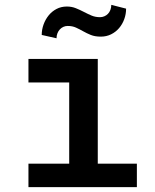

<svg xmlns="http://www.w3.org/2000/svg" viewBox="-20 -771 640 791"><path d="M97.2 -528.3H382.8V-96.7H543.9V0H97.2V-96.7H265.1V-431.2H97.2ZM499.5 -735.4Q499.5 -712.9 491.9 -692.1Q484.4 -671.4 470.7 -655.3Q457 -639.2 437.7 -629.6Q418.5 -620.1 395.5 -620.1Q371.1 -620.1 354.2 -627Q337.4 -633.8 322.8 -642.1Q308.1 -650.4 293.2 -657.2Q278.3 -664.1 258.8 -664.1Q249.5 -664.1 241.2 -660.4Q232.9 -656.7 226.6 -649.9Q220.2 -643.1 216.6 -633.8Q212.9 -624.5 212.9 -613.3L151.9 -627Q151.9 -648.9 159.4 -669.9Q167 -690.9 180.4 -707.5Q193.8 -724.1 212.9 -734.1Q231.9 -744.1 255.4 -744.1Q275.4 -744.1 292.2 -737.3Q309.1 -730.5 325 -722.2Q340.8 -713.9 356.9 -707Q373 -700.2 392.1 -700.2Q401.4 -700.2 409.9 -703.9Q418.5 -707.5 424.8 -714.1Q431.2 -720.7 434.8 -730.2Q438.5 -739.7 438.5 -751Z"/></svg>

Font: Roboto Mono
Style: Regular
Weight: 500
Designer: Google
Version: Version 2.000986; 2015; ttfautohint (v1.3)